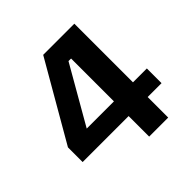

<svg xmlns="http://www.w3.org/2000/svg" viewBox="-178 -844 998 998"><g transform="rotate(-45 320.5 -345.0)"><path d="M29 -151V-259L278 -690H507V-259H609V-151H507V0H367V-151ZM167 -259H367V-574H348Z"/></g></svg>

Font: Mozilla Text ExtraLight
Style: Regular
Weight: 200
Designer: Studio DRAMA
Foundry: Studio DRAMA
Version: Version 1.000